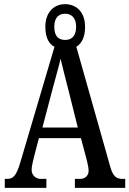

<svg xmlns="http://www.w3.org/2000/svg" viewBox="-20 -903 622 923"><path d="M3 0H203V-43H177C151 -43 132 -61 132 -87C132 -105 140 -131 143 -147L167 -239H369L396 -138C401 -120 406 -95 406 -82C406 -58 388 -43 366 -43H340V0H582V-43H569C541 -43 524 -54 511 -98L347 -678C373 -694 389 -725 389 -774C389 -845 347 -883 293 -883C240 -883 198 -845 198 -774C198 -723 215 -691 242 -678L77 -120C58 -57 43 -43 14 -43H3ZM293 -711C262 -711 241 -728 241 -774C241 -820 264 -837 293 -837C321 -837 346 -820 346 -774C346 -727 322 -711 293 -711ZM184 -290 234 -480C246 -527 264 -585 271 -621C280 -583 294 -528 309 -470L354 -290Z"/></svg>

Font: Noto Serif Tamil ExtraCondensed Medium
Style: Italic
Weight: 500
Width: 2
Italic angle: -12°
Designer: Indian Type Foundry, Tom Grace, and the Monotype Design Team
Foundry: Monotype Imaging Inc.
Version: Version 2.003